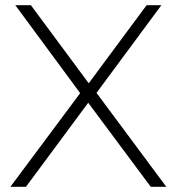

<svg xmlns="http://www.w3.org/2000/svg" viewBox="-20 -720 682 740"><path d="M621 0H561L320 -324L80 0H20L289 -361L39 -700H99L322 -399L545 -700H602L352 -362Z"/></svg>

Font: mBank Light
Style: Regular
Weight: 300
Designer: Julieta Ulanovsky
Foundry: Julieta Ulanovsky
Version: Version 7.200;PS 007.200;hotconv 1.0.88;makeotf.lib2.5.64775